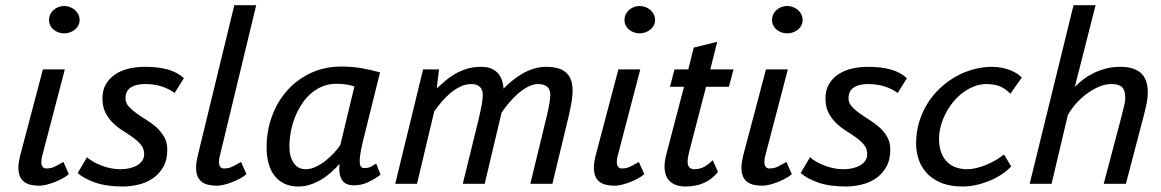

<svg xmlns="http://www.w3.org/2000/svg" viewBox="-20 -692 4373 723"><path d="M164.6 -617.2Q164.6 -627.9 168.9 -637.5Q173.3 -647 181.2 -654.1Q189 -661.1 199.5 -665.3Q210 -669.4 221.7 -669.4Q233.4 -669.4 243.9 -665.3Q254.4 -661.1 262.5 -654.1Q270.5 -647 275.1 -637.5Q279.8 -627.9 279.8 -617.2Q279.8 -606 275.1 -596.7Q270.5 -587.4 262.5 -580.8Q254.4 -574.2 243.9 -570.3Q233.4 -566.4 221.7 -566.4Q210 -566.4 199.5 -570.3Q189 -574.2 181.2 -580.8Q173.3 -587.4 168.9 -596.7Q164.6 -606 164.6 -617.2ZM138.7 -104Q136.7 -97.2 136.2 -91.6Q135.7 -85.9 135.7 -82Q135.7 -69.3 140.9 -63.5Q146 -57.6 154.3 -57.6Q173.8 -57.6 188.5 -65.7Q203.1 -73.7 218.8 -82L239.3 -36.1Q227.5 -26.4 212.2 -18.3Q196.8 -10.3 181.4 -4.6Q166 1 152.1 4.2Q138.2 7.3 128.4 7.3Q110.4 7.3 95.7 3.9Q81.1 0.5 70.8 -7.3Q60.5 -15.1 54.9 -28.3Q49.3 -41.5 49.3 -61Q49.3 -78.6 55.2 -103.5L141.6 -430.7H224.1Z M522.9 -111.3Q522.9 -131.8 511.2 -146.2Q499.5 -160.6 482.2 -173.3Q464.8 -186 444.3 -198.7Q423.8 -211.4 406.5 -228Q389.2 -244.6 377.4 -267.1Q365.7 -289.6 365.7 -321.8Q365.7 -352.5 378.9 -375Q392.1 -397.5 414.1 -412.1Q436 -426.8 465.1 -433.6Q494.1 -440.4 526.4 -440.4Q575.7 -440.4 612.1 -430.2Q648.4 -419.9 672.4 -397.5L637.7 -341.8Q616.7 -357.4 588.9 -366.5Q561 -375.5 526.4 -375.5Q512.2 -375.5 499 -373Q485.8 -370.6 475.6 -364.7Q465.3 -358.9 459 -348.4Q452.6 -337.9 452.6 -321.8Q452.6 -304.7 464.4 -291.5Q476.1 -278.3 493.4 -265.9Q510.7 -253.4 531.2 -240.7Q551.8 -228 569.1 -212.4Q586.4 -196.8 598.1 -176.5Q609.9 -156.2 609.9 -128.9Q609.9 -88.4 593.8 -61.5Q577.6 -34.7 553.2 -18.8Q528.8 -2.9 499.3 3.7Q469.7 10.3 442.9 10.3Q379.9 10.3 337.4 -4.9Q294.9 -20 272.5 -40.5L307.6 -100.1Q316.9 -91.3 331.3 -83Q345.7 -74.7 362.5 -68.4Q379.4 -62 397.5 -58.3Q415.5 -54.7 432.6 -54.7Q451.7 -54.7 468.3 -58.6Q484.9 -62.5 497.1 -69.8Q509.3 -77.1 516.1 -87.6Q522.9 -98.1 522.9 -111.3Z M807.6 -104Q805.7 -97.2 805.2 -91.6Q804.7 -85.9 804.7 -82Q804.7 -69.3 809.8 -63.5Q814.9 -57.6 823.2 -57.6Q842.8 -57.6 857.4 -65.7Q872.1 -73.7 887.7 -82L908.2 -36.1Q896.5 -26.4 881.1 -18.3Q865.7 -10.3 850.3 -4.6Q835 1 821 4.2Q807.1 7.3 797.4 7.3Q779.3 7.3 764.6 3.9Q750 0.5 739.7 -7.3Q729.5 -15.1 723.9 -28.3Q718.3 -41.5 718.3 -61Q718.3 -78.6 724.1 -103.5L862.3 -672.4H944.8Z M1346.2 -158.2Q1339.4 -129.9 1336.7 -110.8Q1334 -91.8 1334.7 -80.3Q1335.4 -68.8 1339.6 -64Q1343.8 -59.1 1350.6 -59.1Q1368.2 -59.1 1378.2 -64.9Q1388.2 -70.8 1396.5 -76.2L1413.1 -34.2Q1392.1 -18.1 1366 -5.9Q1339.8 6.3 1311.5 5.9Q1298.8 5.9 1288.1 2Q1277.3 -2 1270 -11.2Q1262.7 -20.5 1259.5 -36.1Q1256.3 -51.8 1258.8 -75.2Q1246.1 -60.5 1229.5 -45.4Q1212.9 -30.3 1193.1 -17.8Q1173.3 -5.4 1150.6 2.4Q1127.9 10.3 1103 10.3Q1073.2 10.3 1050.8 -0.5Q1028.3 -11.2 1013.4 -30.8Q998.5 -50.3 991.2 -77.4Q983.9 -104.5 983.9 -137.2Q983.9 -197.3 1003.4 -252.2Q1022.9 -307.1 1059.6 -349.1Q1096.2 -391.1 1148.7 -416.3Q1201.2 -441.4 1266.6 -441.4Q1304.7 -441.4 1340.8 -435.3Q1377 -429.2 1411.1 -419.4ZM1130.9 -54.7Q1149.9 -54.7 1169.4 -64Q1189 -73.2 1206.5 -87.2Q1224.1 -101.1 1238.5 -116.9Q1252.9 -132.8 1261.7 -146.5L1314.5 -366.2Q1286.6 -376.5 1247.1 -376.5Q1218.3 -376.5 1193.8 -366.5Q1169.4 -356.4 1149.9 -339.1Q1130.4 -321.8 1115.2 -298.3Q1100.1 -274.9 1090.1 -248.8Q1080.1 -222.7 1075 -194.6Q1069.8 -166.5 1069.8 -140.1Q1069.8 -101.6 1086.2 -78.1Q1102.5 -54.7 1130.9 -54.7Z M1722.7 0 1782.7 -244.6Q1789.6 -273.9 1793.7 -295.9Q1797.9 -317.9 1797.9 -334.5Q1797.9 -354.5 1786.9 -365Q1775.9 -375.5 1755.4 -375.5Q1732.4 -375.5 1711.7 -365Q1690.9 -354.5 1672.9 -338.9Q1654.8 -323.2 1640.1 -305.2Q1625.5 -287.1 1615.2 -272.5L1550.3 0H1468.3L1573.2 -430.7H1633.3L1624.5 -359.4Q1640.1 -373 1656.7 -387.5Q1673.3 -401.9 1693.4 -413.6Q1713.4 -425.3 1737.8 -432.9Q1762.2 -440.4 1793 -440.4Q1813.5 -440.4 1828.6 -434.3Q1843.8 -428.2 1854 -417.2Q1864.3 -406.2 1869.6 -391.4Q1875 -376.5 1876 -358.4Q1891.1 -373.5 1908.9 -388.2Q1926.8 -402.8 1947 -414.6Q1967.3 -426.3 1989.5 -433.3Q2011.7 -440.4 2035.2 -440.4Q2058.6 -440.4 2077.1 -436Q2095.7 -431.6 2108.9 -421.1Q2122.1 -410.6 2129.2 -393.3Q2136.2 -376 2136.2 -350.1Q2136.2 -332 2132.3 -308.1Q2128.4 -284.2 2121.6 -255.4L2060.1 0H1977.1L2040 -259.3Q2045.4 -281.7 2048.8 -302Q2052.2 -322.3 2052.2 -335Q2052.2 -355.5 2040.3 -365.5Q2028.3 -375.5 2006.3 -375.5Q1986.8 -375.5 1966.6 -364.5Q1946.3 -353.5 1928 -337.2Q1909.7 -320.8 1894.3 -302Q1878.9 -283.2 1868.7 -267.6L1805.2 0Z M2331.5 -617.2Q2331.5 -627.9 2335.9 -637.5Q2340.3 -647 2348.1 -654.1Q2356 -661.1 2366.5 -665.3Q2377 -669.4 2388.7 -669.4Q2400.4 -669.4 2410.9 -665.3Q2421.4 -661.1 2429.4 -654.1Q2437.5 -647 2442.1 -637.5Q2446.8 -627.9 2446.8 -617.2Q2446.8 -606 2442.1 -596.7Q2437.5 -587.4 2429.4 -580.8Q2421.4 -574.2 2410.9 -570.3Q2400.4 -566.4 2388.7 -566.4Q2377 -566.4 2366.5 -570.3Q2356 -574.2 2348.1 -580.8Q2340.3 -587.4 2335.9 -596.7Q2331.5 -606 2331.5 -617.2ZM2305.7 -104Q2303.7 -97.2 2303.2 -91.6Q2302.7 -85.9 2302.7 -82Q2302.7 -69.3 2307.9 -63.5Q2313 -57.6 2321.3 -57.6Q2340.8 -57.6 2355.5 -65.7Q2370.1 -73.7 2385.7 -82L2406.2 -36.1Q2394.5 -26.4 2379.2 -18.3Q2363.8 -10.3 2348.4 -4.6Q2333 1 2319.1 4.2Q2305.2 7.3 2295.4 7.3Q2277.3 7.3 2262.7 3.9Q2248 0.5 2237.8 -7.3Q2227.5 -15.1 2221.9 -28.3Q2216.3 -41.5 2216.3 -61Q2216.3 -78.6 2222.2 -103.5L2308.6 -430.7H2391.1Z M2520 -430.7H2571.8L2592.3 -512.7L2680.7 -534.7L2654.8 -430.7H2742.2L2724.6 -365.2H2638.7L2574.2 -116.7Q2571.3 -104 2570.3 -96.9Q2569.3 -89.8 2569.3 -84.5Q2569.3 -67.4 2576.7 -61Q2584 -54.7 2592.3 -54.7Q2616.7 -54.7 2633.5 -64.9Q2650.4 -75.2 2664.1 -88.9L2683.6 -44.4Q2640.1 10.3 2561 10.3Q2524.4 10.3 2503.4 -8.5Q2482.4 -27.3 2482.4 -65.4Q2482.4 -73.2 2483.4 -82.3Q2484.4 -91.3 2486.8 -102.1L2555.7 -365.2H2502.9Z M2887.2 -617.2Q2887.2 -627.9 2891.6 -637.5Q2896 -647 2903.8 -654.1Q2911.6 -661.1 2922.1 -665.3Q2932.6 -669.4 2944.3 -669.4Q2956.1 -669.4 2966.6 -665.3Q2977.1 -661.1 2985.1 -654.1Q2993.2 -647 2997.8 -637.5Q3002.4 -627.9 3002.4 -617.2Q3002.4 -606 2997.8 -596.7Q2993.2 -587.4 2985.1 -580.8Q2977.1 -574.2 2966.6 -570.3Q2956.1 -566.4 2944.3 -566.4Q2932.6 -566.4 2922.1 -570.3Q2911.6 -574.2 2903.8 -580.8Q2896 -587.4 2891.6 -596.7Q2887.2 -606 2887.2 -617.2ZM2861.3 -104Q2859.4 -97.2 2858.9 -91.6Q2858.4 -85.9 2858.4 -82Q2858.4 -69.3 2863.5 -63.5Q2868.7 -57.6 2877 -57.6Q2896.5 -57.6 2911.1 -65.7Q2925.8 -73.7 2941.4 -82L2961.9 -36.1Q2950.2 -26.4 2934.8 -18.3Q2919.4 -10.3 2904.1 -4.6Q2888.7 1 2874.8 4.2Q2860.8 7.3 2851.1 7.3Q2833 7.3 2818.4 3.9Q2803.7 0.5 2793.5 -7.3Q2783.2 -15.1 2777.6 -28.3Q2772 -41.5 2772 -61Q2772 -78.6 2777.8 -103.5L2864.3 -430.7H2946.8Z M3245.6 -111.3Q3245.6 -131.8 3233.9 -146.2Q3222.2 -160.6 3204.8 -173.3Q3187.5 -186 3167 -198.7Q3146.5 -211.4 3129.2 -228Q3111.8 -244.6 3100.1 -267.1Q3088.4 -289.6 3088.4 -321.8Q3088.4 -352.5 3101.6 -375Q3114.7 -397.5 3136.7 -412.1Q3158.7 -426.8 3187.7 -433.6Q3216.8 -440.4 3249 -440.4Q3298.3 -440.4 3334.7 -430.2Q3371.1 -419.9 3395 -397.5L3360.4 -341.8Q3339.4 -357.4 3311.5 -366.5Q3283.7 -375.5 3249 -375.5Q3234.9 -375.5 3221.7 -373Q3208.5 -370.6 3198.2 -364.7Q3188 -358.9 3181.6 -348.4Q3175.3 -337.9 3175.3 -321.8Q3175.3 -304.7 3187 -291.5Q3198.7 -278.3 3216.1 -265.9Q3233.4 -253.4 3253.9 -240.7Q3274.4 -228 3291.7 -212.4Q3309.1 -196.8 3320.8 -176.5Q3332.5 -156.2 3332.5 -128.9Q3332.5 -88.4 3316.4 -61.5Q3300.3 -34.7 3275.9 -18.8Q3251.5 -2.9 3221.9 3.7Q3192.4 10.3 3165.5 10.3Q3102.5 10.3 3060.1 -4.9Q3017.6 -20 2995.1 -40.5L3030.3 -100.1Q3039.6 -91.3 3054 -83Q3068.4 -74.7 3085.2 -68.4Q3102.1 -62 3120.1 -58.3Q3138.2 -54.7 3155.3 -54.7Q3174.3 -54.7 3190.9 -58.6Q3207.5 -62.5 3219.7 -69.8Q3231.9 -77.1 3238.8 -87.6Q3245.6 -98.1 3245.6 -111.3Z M3787.6 -65.4Q3772.9 -49.3 3752 -35.4Q3731 -21.5 3706.8 -11.5Q3682.6 -1.5 3656.5 4.4Q3630.4 10.3 3605.5 10.3Q3556.6 10.3 3523.2 -3.9Q3489.7 -18.1 3469 -41Q3448.2 -64 3439 -92.8Q3429.7 -121.6 3429.7 -151.4Q3429.7 -194.3 3441.2 -232.4Q3452.6 -270.5 3472.7 -302.5Q3492.7 -334.5 3520 -360.1Q3547.4 -385.7 3579.1 -403.6Q3610.8 -421.4 3645.8 -430.9Q3680.7 -440.4 3715.3 -440.4Q3733.9 -440.4 3751.2 -437Q3768.6 -433.6 3783.2 -428Q3797.9 -422.4 3809.3 -415Q3820.8 -407.7 3827.6 -399.9L3784.7 -338.9Q3767.1 -357.4 3746.1 -366.5Q3725.1 -375.5 3694.3 -375.5Q3670.9 -375.5 3648.7 -366.9Q3626.5 -358.4 3606.7 -343.8Q3586.9 -329.1 3570.3 -309.1Q3553.7 -289.1 3541.7 -266.1Q3529.8 -243.2 3522.9 -218.5Q3516.1 -193.8 3516.1 -169.4Q3516.1 -138.2 3524.9 -116.2Q3533.7 -94.2 3548.3 -80.6Q3563 -66.9 3582.3 -60.8Q3601.6 -54.7 3622.6 -54.7Q3638.2 -54.7 3656.2 -59.1Q3674.3 -63.5 3692.9 -71Q3711.4 -78.6 3729 -88.6Q3746.6 -98.6 3760.7 -110.4Z M4136.2 0 4201.2 -246.1Q4207.5 -272 4212.4 -290.8Q4217.3 -309.6 4217.3 -324.2Q4217.3 -352.1 4205.1 -363.8Q4192.9 -375.5 4165 -375.5Q4140.6 -375.5 4116 -364.5Q4091.3 -353.5 4069.1 -336.4Q4046.9 -319.3 4029.1 -298.6Q4011.2 -277.8 4001 -258.3L3939.9 0H3857.4L4022.5 -672.4H4105.5L4027.3 -364.7Q4040 -377.9 4057.6 -391.6Q4075.2 -405.3 4096.7 -416Q4118.2 -426.8 4143.8 -433.6Q4169.4 -440.4 4198.2 -440.4Q4249.5 -440.4 4275.9 -417.2Q4302.2 -394 4302.2 -343.3Q4302.2 -324.7 4297.9 -303.2Q4293.5 -281.7 4287.1 -256.8L4219.7 0Z"/></svg>

Font: PT Astra Sans
Style: Italic
Weight: 400
Italic angle: -16°
Designer: A.Korolkova, I. Chaeva
Foundry: ParaType Ltd
Version: Version 1.001; ttfautohint (v1.6)